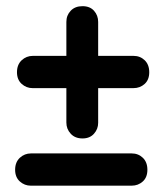

<svg xmlns="http://www.w3.org/2000/svg" viewBox="-20 -662 532 622"><path d="M35 -428Q35 -452.5 50.2 -466.8Q65.5 -481 86.5 -481H412.5Q434 -481 448.8 -466.8Q463.5 -452.5 463.5 -428Q463.5 -403.5 448.5 -390Q433.5 -376.5 412.5 -376.5H85.5Q65.5 -376.5 50.2 -390.2Q35 -404 35 -428ZM247.3 -213.5Q223.1 -213.5 209.1 -228.8Q195 -244 195 -265V-591Q195 -612.5 209.1 -627.2Q223.1 -642 247.3 -642Q271.4 -642 284.7 -627Q298 -612 298 -591V-264Q298 -244 284.5 -228.8Q270.9 -213.5 247.3 -213.5ZM29 -112Q29 -136.5 44.2 -150.8Q59.5 -165 80.5 -165H406.5Q428 -165 442.8 -150.8Q457.5 -136.5 457.5 -112Q457.5 -87.5 442.5 -74Q427.5 -60.5 406.5 -60.5H79.5Q59.5 -60.5 44.2 -74.2Q29 -88 29 -112Z"/></svg>

Font: Fraunces 144pt S100
Style: Bold
Weight: 700
Version: Version 1.000; ttfautohint (v1.8.3)